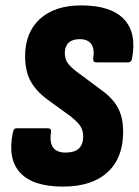

<svg xmlns="http://www.w3.org/2000/svg" viewBox="-20 -683 514 711"><path d="M213 8Q102 8 54.5 -43.5Q7 -95 28 -194Q31 -208 41 -208H157Q171 -208 169 -194Q163 -156 176.5 -137Q190 -118 223 -118Q256 -118 272 -133Q288 -148 288 -178Q288 -192 283.5 -204Q279 -216 269 -227Q259 -238 243 -251L155 -315Q112 -347 92.5 -384Q73 -421 73 -475Q73 -563 128 -613Q183 -663 281 -663Q390 -663 438.5 -612.5Q487 -562 469 -466Q466 -452 455 -452H337Q324 -452 325 -466Q331 -502 318 -520Q305 -538 275 -538Q248 -538 234 -524.5Q220 -511 220 -487Q220 -466 229.5 -451.5Q239 -437 262 -419L355 -350Q384 -329 401.5 -307Q419 -285 427.5 -258Q436 -231 436 -194Q436 -98 378 -45Q320 8 213 8Z"/></svg>

Font: Sofia Sans Condensed Black
Style: Italic
Weight: 900
Italic angle: -9°
Version: Version 4.100